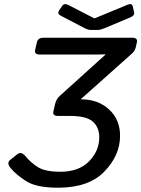

<svg xmlns="http://www.w3.org/2000/svg" viewBox="-20 -880 673 915"><path d="M268.6 -805.7Q251.5 -814.9 261.7 -830.6L275.4 -850.6Q285.6 -866.2 304.2 -856.9L429.7 -792.5H430.7L586.4 -856.9Q608.4 -866.2 612.3 -850.6L619.1 -821.8Q623 -806.2 600.6 -796.9L479.5 -746.1Q458.5 -737.3 446.3 -737.3H412.1Q399.9 -737.3 382.8 -746.1ZM30.3 -79.6Q10.7 -103.5 27.8 -117.2L62.5 -145Q81.1 -160.2 102.1 -134.8Q127 -104.5 161.6 -83Q196.3 -61.5 267.1 -61.5Q356 -61.5 404.5 -111.3Q453.1 -161.1 453.1 -225.6Q453.1 -272.5 422.9 -300Q392.6 -327.6 311.5 -327.6H256.3Q229.5 -327.6 234.4 -348.6L242.2 -382.8Q248 -407.7 263.7 -421.9L481.9 -619.1V-621.1Q462.4 -620.1 442.4 -620.1H168.9Q142.6 -620.1 147.5 -642.1L155.8 -678.2Q160.6 -700.2 187.5 -700.2H610.4Q637.2 -700.2 632.3 -678.2L627.4 -656.2Q623 -637.7 610.8 -626.5L366.7 -408.7V-406.7Q446.8 -406.7 499.5 -358.6Q552.2 -310.5 552.2 -232.9Q552.2 -139.6 477.5 -62.5Q402.8 14.6 256.8 14.6Q155.3 14.6 106.9 -15.4Q58.6 -45.4 30.3 -79.6Z"/></svg>

Font: Istok Web
Style: BoldItalic
Weight: 700
Italic angle: -13°
Designer: Andrey V. Panov
Foundry: Andrey V. Panov
Version: Version 1.0.2g